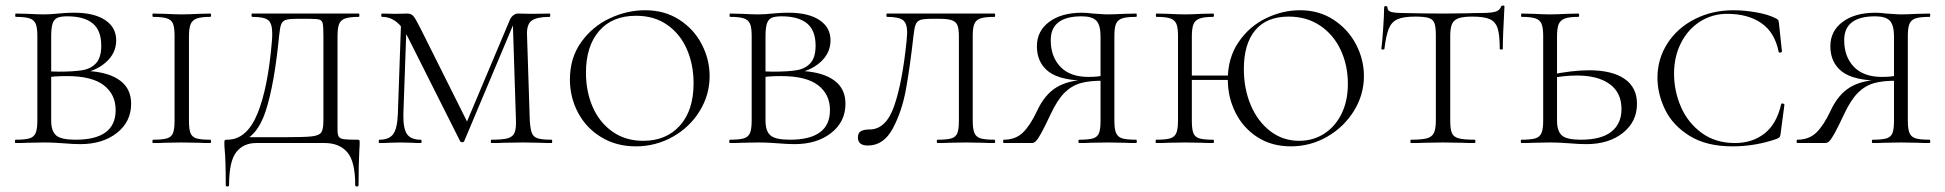

<svg xmlns="http://www.w3.org/2000/svg" viewBox="-20 -517 7031 694"><path d="M454 -142Q454 -77 402.5 -36.5Q351 4 270 4Q245 4 210 1Q197 0 178.5 -1Q160 -2 138 -2L81 -1Q64 0 36 0Q34 0 34 -6Q34 -12 36 -12Q71 -12 87 -17Q103 -22 109 -36.5Q115 -51 115 -81V-387Q115 -417 109 -431Q103 -445 87 -450.5Q71 -456 37 -456Q35 -456 35 -462Q35 -468 37 -468L81 -467Q117 -465 138 -465Q163 -465 190 -468Q200 -469 214.5 -470Q229 -471 249 -471Q320 -471 360 -444.5Q400 -418 400 -371Q400 -325 363 -292Q326 -259 268 -251L303 -260Q375 -255 414.5 -225.5Q454 -196 454 -142ZM165 -385V-256L144 -261Q161 -258 192 -258Q248 -258 279 -263.5Q310 -269 328 -289.5Q346 -310 346 -352Q346 -407 315 -432.5Q284 -458 223 -458Q199 -458 187 -452.5Q175 -447 170 -431.5Q165 -416 165 -385ZM398 -119Q398 -176 355 -209Q312 -242 222 -242Q171 -242 144 -236L165 -243V-81Q165 -43 183 -27.5Q201 -12 253 -12Q398 -12 398 -119Z M740 -12Q743 -12 743 -6Q743 0 740 0Q713 0 698 -1L636 -2L577 -1Q561 0 533 0Q531 0 531 -6Q531 -12 533 -12Q568 -12 584 -17Q600 -22 605.5 -36.5Q611 -51 611 -81V-387Q611 -417 605.5 -431Q600 -445 583.5 -450.5Q567 -456 533 -456Q531 -456 531 -462Q531 -468 533 -468L577 -467Q615 -465 636 -465Q661 -465 699 -467L740 -468Q743 -468 743 -462Q743 -456 740 -456Q707 -456 691 -450Q675 -444 669 -429.5Q663 -415 663 -385V-81Q663 -50 668.5 -36Q674 -22 689.5 -17Q705 -12 740 -12Z M792 22Q791 13 791 0Q791 -9 792.5 -10.5Q794 -12 801 -12Q872 -12 910.5 -106Q949 -200 963 -370Q964 -380 964 -396Q964 -433 949 -444.5Q934 -456 892 -456Q889 -456 889 -462Q889 -468 892 -468H1277Q1279 -468 1279 -462Q1279 -456 1277 -456Q1243 -456 1227 -450Q1211 -444 1205.5 -429.5Q1200 -415 1200 -385V-81V-48Q1200 -30 1204.5 -23Q1209 -16 1222 -14Q1235 -12 1271 -12Q1278 -12 1279 -10.5Q1280 -9 1280 0Q1280 13 1279 22Q1276 82 1276 152Q1276 157 1270 157Q1264 157 1264 152Q1264 66 1235 33Q1206 0 1154 0H906Q860 0 834 33Q808 66 808 152Q808 157 802 157Q796 157 796 152Q796 62 792 22ZM850 -21H1003Q1080 -21 1106.5 -24Q1133 -27 1141 -38Q1149 -49 1149 -81V-387Q1149 -421 1146.5 -432Q1144 -443 1135 -446Q1126 -449 1097 -449H1053Q1025 -449 1013 -445Q1001 -441 996.5 -429.5Q992 -418 989 -389Q972 -213 940.5 -116Q909 -19 840 0Z M1430 -446 1450 -443 1438 -104Q1437 -53 1451 -32.5Q1465 -12 1501 -12Q1504 -12 1504 -6Q1504 0 1501 0Q1480 0 1469 -1L1427 -2L1387 -1Q1374 0 1351 0Q1349 0 1349 -6Q1349 -12 1351 -12Q1387 -12 1401.5 -32.5Q1416 -53 1418 -104ZM1974 0Q1946 0 1930 -1L1871 -2L1803 -1Q1786 0 1756 0Q1754 0 1754 -6Q1754 -12 1756 -12Q1796 -12 1814.5 -17Q1833 -22 1839.5 -36.5Q1846 -51 1845 -81L1833 -456H1847L1658 -7Q1656 -3 1651 -3Q1645 -3 1643 -7L1453 -385Q1418 -456 1361 -456Q1358 -456 1358 -462Q1358 -468 1361 -468L1409 -467L1453 -468Q1466 -468 1474 -459Q1482 -450 1499 -416L1673 -68L1650 -35L1822 -443Q1826 -454 1834.5 -461Q1843 -468 1852 -468L1902 -467L1967 -468Q1969 -468 1969 -462Q1969 -456 1967 -456Q1921 -456 1902 -442.5Q1883 -429 1885 -389L1895 -81Q1897 -50 1902.5 -36Q1908 -22 1923.5 -17Q1939 -12 1974 -12Q1976 -12 1976 -6Q1976 0 1974 0Z M2040 -230Q2040 -308 2081 -365Q2122 -422 2184.5 -451Q2247 -480 2312 -480Q2382 -480 2435 -446Q2488 -412 2516.5 -357Q2545 -302 2545 -242Q2545 -174 2509 -115.5Q2473 -57 2411.5 -22.5Q2350 12 2278 12Q2208 12 2153.5 -21Q2099 -54 2069.5 -109.5Q2040 -165 2040 -230ZM2487 -216Q2487 -283 2463 -338.5Q2439 -394 2392 -427Q2345 -460 2279 -460Q2193 -460 2145.5 -405Q2098 -350 2098 -254Q2098 -186 2122.5 -130Q2147 -74 2194 -41Q2241 -8 2305 -8Q2388 -8 2437.5 -63Q2487 -118 2487 -216Z M3036 -142Q3036 -77 2984.5 -36.5Q2933 4 2852 4Q2827 4 2792 1Q2779 0 2760.5 -1Q2742 -2 2720 -2L2663 -1Q2646 0 2618 0Q2616 0 2616 -6Q2616 -12 2618 -12Q2653 -12 2669 -17Q2685 -22 2691 -36.5Q2697 -51 2697 -81V-387Q2697 -417 2691 -431Q2685 -445 2669 -450.5Q2653 -456 2619 -456Q2617 -456 2617 -462Q2617 -468 2619 -468L2663 -467Q2699 -465 2720 -465Q2745 -465 2772 -468Q2782 -469 2796.5 -470Q2811 -471 2831 -471Q2902 -471 2942 -444.5Q2982 -418 2982 -371Q2982 -325 2945 -292Q2908 -259 2850 -251L2885 -260Q2957 -255 2996.5 -225.5Q3036 -196 3036 -142ZM2747 -385V-256L2726 -261Q2743 -258 2774 -258Q2830 -258 2861 -263.5Q2892 -269 2910 -289.5Q2928 -310 2928 -352Q2928 -407 2897 -432.5Q2866 -458 2805 -458Q2781 -458 2769 -452.5Q2757 -447 2752 -431.5Q2747 -416 2747 -385ZM2980 -119Q2980 -176 2937 -209Q2894 -242 2804 -242Q2753 -242 2726 -236L2747 -243V-81Q2747 -43 2765 -27.5Q2783 -12 2835 -12Q2980 -12 2980 -119Z M3282 -389Q3269 -273 3254.5 -193.5Q3240 -114 3207 -52.5Q3174 9 3117 9Q3081 9 3081 -20Q3081 -37 3092 -43Q3103 -49 3123 -49Q3183 -49 3212.5 -135Q3242 -221 3257 -370Q3259 -392 3259 -399Q3259 -433 3243.5 -444.5Q3228 -456 3186 -456Q3184 -456 3184 -462Q3184 -468 3186 -468H3575Q3577 -468 3577 -462Q3577 -456 3575 -456Q3540 -456 3524 -450.5Q3508 -445 3502 -431Q3496 -417 3496 -387V-81Q3496 -51 3502 -36.5Q3508 -22 3524 -17Q3540 -12 3575 -12Q3577 -12 3577 -6Q3577 0 3575 0Q3547 0 3531 -1L3472 -2L3411 -1Q3396 0 3369 0Q3366 0 3366 -6Q3366 -12 3369 -12Q3404 -12 3419.5 -17Q3435 -22 3440.5 -36Q3446 -50 3446 -81V-385Q3446 -412 3441 -425Q3436 -438 3421.5 -443.5Q3407 -449 3376 -449H3348Q3319 -449 3307 -445Q3295 -441 3290 -429Q3285 -417 3282 -389Z M3608 -12Q3651 -12 3677.5 -38Q3704 -64 3728 -115Q3756 -176 3800 -202Q3844 -228 3909 -228L3916 -225Q3814 -225 3771 -257.5Q3728 -290 3728 -350Q3728 -405 3772.5 -438Q3817 -471 3891 -471Q3909 -471 3930 -468Q3938 -468 3954.5 -466.5Q3971 -465 3984 -465Q4005 -465 4043 -467L4087 -468Q4089 -468 4089 -462Q4089 -456 4087 -456Q4052 -456 4036 -450.5Q4020 -445 4014 -431Q4008 -417 4008 -387V-81Q4008 -51 4014 -36.5Q4020 -22 4036 -17Q4052 -12 4087 -12Q4089 -12 4089 -6Q4089 0 4087 0Q4059 0 4043 -1L3984 -2L3923 -1Q3908 0 3881 0Q3878 0 3878 -6Q3878 -12 3881 -12Q3916 -12 3931.5 -17Q3947 -22 3952.5 -36Q3958 -50 3958 -81V-385Q3958 -426 3943 -442Q3928 -458 3890 -458Q3778 -458 3778 -372Q3778 -312 3813 -275.5Q3848 -239 3914 -239Q3954 -239 3974 -246L3972 -225Q3919 -226 3886 -216.5Q3853 -207 3827.5 -181.5Q3802 -156 3778 -105Q3756 -58 3743.5 -35.5Q3731 -13 3724 -6.5Q3717 0 3710 0H3608Q3606 0 3606 -6Q3606 -12 3608 -12Z M4260 -244H4424V-228H4260ZM4160 -456Q4158 -456 4158 -462Q4158 -468 4160 -468L4204 -467Q4240 -465 4262 -465Q4287 -465 4323 -467L4365 -468Q4368 -468 4368 -462Q4368 -456 4365 -456Q4332 -456 4316 -450Q4300 -444 4294 -429.5Q4288 -415 4288 -385V-81Q4288 -50 4293.5 -36Q4299 -22 4314.5 -17Q4330 -12 4365 -12Q4368 -12 4368 -6Q4368 0 4365 0Q4338 0 4323 -1L4262 -2L4203 -1Q4187 0 4159 0Q4157 0 4157 -6Q4157 -12 4159 -12Q4194 -12 4210 -17Q4226 -22 4232 -36.5Q4238 -51 4238 -81V-387Q4238 -417 4232 -431Q4226 -445 4210 -450.5Q4194 -456 4160 -456ZM4418 -230Q4418 -308 4457 -365Q4496 -422 4556 -451Q4616 -480 4679 -480Q4748 -480 4800.5 -445.5Q4853 -411 4881.5 -356.5Q4910 -302 4910 -242Q4910 -174 4873.5 -115.5Q4837 -57 4776.5 -22.5Q4716 12 4646 12Q4577 12 4525.5 -21Q4474 -54 4446 -109.5Q4418 -165 4418 -230ZM4852 -214Q4852 -281 4826 -336.5Q4800 -392 4751.5 -424.5Q4703 -457 4638 -457Q4558 -457 4517 -407.5Q4476 -358 4476 -268Q4476 -196 4501 -137Q4526 -78 4571.5 -43Q4617 -8 4676 -8Q4726 -8 4766 -33.5Q4806 -59 4829 -105.5Q4852 -152 4852 -214Z M4984 -340Q4984 -338 4978.5 -338Q4973 -338 4973 -340Q4976 -362 4979.5 -412.5Q4983 -463 4983 -490Q4983 -495 4989 -495Q4995 -495 4995 -490Q4995 -477 5010 -473.5Q5025 -470 5047 -470Q5135 -468 5198 -468L5285 -469Q5303 -470 5332 -470Q5368 -470 5384.5 -474.5Q5401 -479 5406 -494Q5408 -497 5413 -497Q5418 -497 5418 -494Q5412 -386 5412 -340Q5412 -338 5406.5 -338Q5401 -338 5401 -340Q5401 -390 5393.5 -414Q5386 -438 5365.5 -447.5Q5345 -457 5302 -457Q5269 -457 5252 -451Q5235 -445 5228.5 -430.5Q5222 -416 5222 -387V-81Q5222 -50 5228 -36Q5234 -22 5252.5 -17Q5271 -12 5311 -12Q5313 -12 5313 -6Q5313 0 5311 0Q5280 0 5263 -1L5195 -2L5130 -1Q5112 0 5080 0Q5078 0 5078 -6Q5078 -12 5080 -12Q5119 -12 5137.5 -17Q5156 -22 5163 -36.5Q5170 -51 5170 -81V-389Q5170 -419 5165 -433Q5160 -447 5144.5 -452Q5129 -457 5095 -457Q5053 -457 5031.5 -447.5Q5010 -438 5000 -413.5Q4990 -389 4984 -340Z M5694 -12Q5768 -12 5804.5 -41Q5841 -70 5841 -123Q5841 -182 5798.5 -213Q5756 -244 5680 -244Q5632 -244 5586 -234L5580 -246Q5663 -263 5724 -263Q5807 -263 5852 -232Q5897 -201 5897 -142Q5897 -77 5846 -36.5Q5795 4 5714 4Q5688 4 5653 1Q5640 0 5621.5 -1Q5603 -2 5581 -2L5524 -1Q5507 0 5479 0Q5477 0 5477 -6Q5477 -12 5479 -12Q5514 -12 5530 -17Q5546 -22 5552 -36.5Q5558 -51 5558 -81V-387Q5558 -417 5552 -431Q5546 -445 5530 -450.5Q5514 -456 5480 -456Q5478 -456 5478 -462Q5478 -468 5480 -468L5524 -467Q5560 -465 5582 -465Q5607 -465 5643 -467L5685 -468Q5688 -468 5688 -462Q5688 -456 5685 -456Q5652 -456 5636 -450Q5620 -444 5614 -429.5Q5608 -415 5608 -385V-81Q5608 -43 5625.5 -27.5Q5643 -12 5694 -12Z M6398 -451Q6405 -448 6407 -445Q6409 -442 6410 -434L6421 -331Q6421 -328 6415.5 -327Q6410 -326 6409 -330Q6395 -400 6346.5 -433.5Q6298 -467 6223 -467Q6169 -467 6125 -439Q6081 -411 6056 -361.5Q6031 -312 6031 -251Q6031 -188 6056 -130.5Q6081 -73 6131 -36.5Q6181 0 6251 0Q6314 0 6358 -34.5Q6402 -69 6418 -140Q6418 -143 6423 -143Q6425 -143 6427.5 -141.5Q6430 -140 6430 -139L6416 -33Q6415 -25 6413 -22Q6411 -19 6402 -15Q6325 12 6242 12Q6148 12 6087 -26Q6026 -64 5998.5 -121Q5971 -178 5971 -236Q5971 -304 6007 -360Q6043 -416 6106 -448Q6169 -480 6246 -480Q6284 -480 6327.5 -472.5Q6371 -465 6398 -451Z M6476 -12Q6519 -12 6545.5 -38Q6572 -64 6596 -115Q6624 -176 6668 -202Q6712 -228 6777 -228L6784 -225Q6682 -225 6639 -257.5Q6596 -290 6596 -350Q6596 -405 6640.5 -438Q6685 -471 6759 -471Q6777 -471 6798 -468Q6806 -468 6822.5 -466.5Q6839 -465 6852 -465Q6873 -465 6911 -467L6955 -468Q6957 -468 6957 -462Q6957 -456 6955 -456Q6920 -456 6904 -450.5Q6888 -445 6882 -431Q6876 -417 6876 -387V-81Q6876 -51 6882 -36.5Q6888 -22 6904 -17Q6920 -12 6955 -12Q6957 -12 6957 -6Q6957 0 6955 0Q6927 0 6911 -1L6852 -2L6791 -1Q6776 0 6749 0Q6746 0 6746 -6Q6746 -12 6749 -12Q6784 -12 6799.5 -17Q6815 -22 6820.5 -36Q6826 -50 6826 -81V-385Q6826 -426 6811 -442Q6796 -458 6758 -458Q6646 -458 6646 -372Q6646 -312 6681 -275.5Q6716 -239 6782 -239Q6822 -239 6842 -246L6840 -225Q6787 -226 6754 -216.5Q6721 -207 6695.5 -181.5Q6670 -156 6646 -105Q6624 -58 6611.5 -35.5Q6599 -13 6592 -6.5Q6585 0 6578 0H6476Q6474 0 6474 -6Q6474 -12 6476 -12Z"/></svg>

Font: Cormorant SC Light
Style: Regular
Weight: 300
Designer: Christian Thalmann (Catharsis Fonts)
Foundry: Catharsis Fonts
Version: Version 4.000